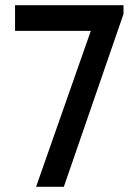

<svg xmlns="http://www.w3.org/2000/svg" viewBox="-20 -720 522 740"><path d="M330 -601H38V-700H456V-666L226 0H119Z"/></svg>

Font: Tilda Sans Semibold
Style: Regular
Weight: 600
Designer: ParaType Ltd
Foundry: ParaType Ltd
Version: Version 1.009